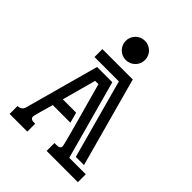

<svg xmlns="http://www.w3.org/2000/svg" viewBox="-236 -980 1109 1109"><g transform="rotate(45 318.0 -426.0)"><path d="M196.8 -276.9H305.7L323.2 -212.4H179.2Q178.2 -208.5 175.3 -198.2Q172.4 -188 168.5 -174.6Q164.6 -161.1 160.4 -146.5Q156.2 -131.8 152.8 -119.1Q149.4 -106.4 147.2 -97.4Q145 -88.4 145 -85.9Q145 -77.1 148.7 -72.8Q152.3 -68.4 158.2 -66.4Q164.1 -64.5 170.9 -64.5Q177.7 -64.5 183.6 -64.5V0H39.1V-64.5Q53.7 -64.5 64.7 -71.8Q75.7 -79.1 79.6 -93.8L204.6 -548.8H329.1L461.9 -64.5H596.7V0H341.3V-64.5Q347.7 -64.5 355.7 -64.2Q363.8 -64 371.1 -65.4Q378.4 -66.9 383.3 -71.5Q388.2 -76.2 388.2 -85.9Q388.2 -88.4 384 -105.2Q379.9 -122.1 372.8 -148.4Q365.7 -174.8 356.7 -208Q347.7 -241.2 337.9 -276.4Q328.1 -311.5 318.6 -345.7Q309.1 -379.9 301.3 -408.4Q293.5 -437 287.8 -457.3Q282.2 -477.5 280.3 -484.4H253.4ZM401.4 -643.6 551.8 -94.7H484.9L352.5 -579.1H153.3V-643.6ZM293.5 -851.6Q309.6 -851.6 324 -845.5Q338.4 -839.4 349.1 -828.6Q359.9 -817.9 366 -803.5Q372.1 -789.1 372.1 -772.9Q372.1 -756.8 366 -742.4Q359.9 -728 349.1 -717.3Q338.4 -706.5 324 -700.4Q309.6 -694.3 293.5 -694.3Q277.3 -694.3 262.9 -700.4Q248.5 -706.5 237.8 -717.3Q227.1 -728 220.9 -742.4Q214.8 -756.8 214.8 -772.9Q214.8 -789.1 220.9 -803.5Q227.1 -817.9 237.8 -828.6Q248.5 -839.4 262.9 -845.5Q277.3 -851.6 293.5 -851.6Z"/></g></svg>

Font: Isar CAT
Style: Regular
Weight: 400
Designer: Digitized by Peter Wiegel
Foundry: CAT-Fonts, Peter Wiegel
Version: Version 1.000; ttfautohint (v1.3)